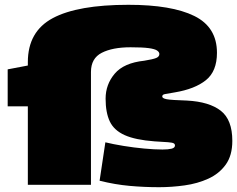

<svg xmlns="http://www.w3.org/2000/svg" viewBox="-20 -770 988 800"><path d="M96 0V-327H12V-481L96 -497V-511Q96 -639 200 -694.5Q304 -750 515 -750Q695 -750 789.5 -703.5Q884 -657 884 -550Q884 -473 838 -436Q792 -399 708 -385Q679 -380 667.5 -378Q656 -376 656 -368Q656 -360 675 -356.5Q694 -353 759 -351Q852 -346 900 -308.5Q948 -271 948 -183Q948 -122 920.5 -84Q893 -46 848 -25.5Q803 -5 749 2.5Q695 10 643 10Q581 10 520 4.5Q459 -1 395 -17L419 -177Q452 -169 495 -162Q538 -155 581 -151Q624 -147 657 -147Q681 -147 695 -150.5Q709 -154 709 -164Q709 -170 703.5 -173Q698 -176 679.5 -177.5Q661 -179 624 -181Q544 -187 499.5 -207Q455 -227 437.5 -264Q420 -301 420 -359Q420 -418 458 -463Q496 -508 581 -517Q618 -523 631 -528.5Q644 -534 644 -545Q644 -553 634.5 -559.5Q625 -566 599.5 -569.5Q574 -573 524 -573Q449 -573 404 -550Q359 -527 359 -470V0Z"/></svg>

Font: Georama Extended Black
Style: Regular
Weight: 900
Width: 7
Designer: Jean-Baptiste Levee
Foundry: Production Type
Version: Version 1.000